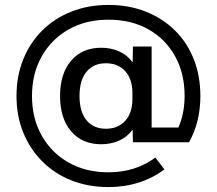

<svg xmlns="http://www.w3.org/2000/svg" viewBox="-20 -650 881 780"><path d="M421 110Q339 110 270.5 83Q202 56 152 6Q102 -44 74.5 -111.5Q47 -179 47 -260Q47 -341 74.5 -409Q102 -477 152 -526.5Q202 -576 270.5 -603Q339 -630 421 -630Q503 -630 571.5 -603Q640 -576 690 -527Q740 -478 767 -410Q794 -342 794 -260Q794 -154 748 -72H520L519 -121H517Q496 -93 463.5 -78.5Q431 -64 391 -64Q314 -64 269 -116.5Q224 -169 224 -260Q224 -351 269 -403.5Q314 -456 391 -456Q431 -456 463.5 -441.5Q496 -427 517 -399H519L520 -461H596V-132H736L691 -105Q710 -137 720 -176.5Q730 -216 730 -260Q730 -352 691 -422Q652 -492 582.5 -531Q513 -570 421 -570Q329 -570 259 -530.5Q189 -491 149.5 -421Q110 -351 110 -260Q110 -169 149.5 -99Q189 -29 259 10.5Q329 50 421 50Q476 50 524.5 34.5Q573 19 611 -10L648 38Q602 73 544 91.5Q486 110 421 110ZM410 -127Q460 -127 489 -159.5Q518 -192 518 -248V-272Q518 -328 489 -360.5Q460 -393 410 -393Q360 -393 331.5 -358.5Q303 -324 303 -260Q303 -196 331.5 -161.5Q360 -127 410 -127Z"/></svg>

Font: M PLUS 1
Style: Regular
Weight: 400
Designer: Coji Morishita
Foundry: UNDERFOREST DESIGN
Version: Version 1.001